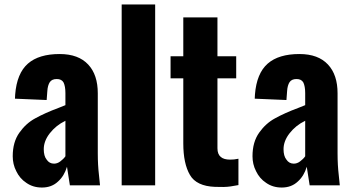

<svg xmlns="http://www.w3.org/2000/svg" viewBox="-20 -830 1580 860"><path d="M98 -11C78 -24 63 -42 53 -63C42 -84 37 -107 37 -130C37 -173 47 -208 67 -236C86 -263 110 -285 138 -300C165 -315 200 -331 243 -347L273 -359V-413C273 -434 270 -449 265 -460C259 -471 249 -476 234 -476C219 -476 209 -471 203 -462C197 -453 193 -439 192 -422L189 -382L47 -388L48 -407C53 -470 72 -516 105 -545C138 -574 186 -588 247 -588C304 -588 346 -572 375 -541C404 -510 418 -467 418 -412V-143C418 -106 420 -75 423 -49C426 -22 427 -6 428 0H293C290 -19 286 -47 280 -83C272 -56 259 -34 240 -17C221 1 197 10 168 10C141 10 118 3 98 -11ZM250 -107C259 -114 267 -121 273 -130V-289C244 -275 221 -256 203 -233C185 -210 176 -186 176 -162C176 -142 180 -126 189 -115C197 -103 208 -97 222 -97C231 -97 241 -100 250 -107Z M525 -810H675V0H525Z M831 -46C811 -80 801 -127 801 -188V-479H744V-578H801V-752H954V-578H1038V-479H954V-166C954 -148 959 -135 969 -127C978 -119 992 -115 1011 -115C1022 -115 1035 -116 1048 -119V-1C1044 0 1032 2 1013 5C994 8 970 8 943 7C888 5 850 -13 831 -46Z M1172 -11C1152 -24 1137 -42 1127 -63C1116 -84 1111 -107 1111 -130C1111 -173 1121 -208 1141 -236C1160 -263 1184 -285 1212 -300C1239 -315 1274 -331 1317 -347L1347 -359V-413C1347 -434 1344 -449 1339 -460C1333 -471 1323 -476 1308 -476C1293 -476 1283 -471 1277 -462C1271 -453 1267 -439 1266 -422L1263 -382L1121 -388L1122 -407C1127 -470 1146 -516 1179 -545C1212 -574 1260 -588 1321 -588C1378 -588 1420 -572 1449 -541C1478 -510 1492 -467 1492 -412V-143C1492 -106 1494 -75 1497 -49C1500 -22 1501 -6 1502 0H1367C1364 -19 1360 -47 1354 -83C1346 -56 1333 -34 1314 -17C1295 1 1271 10 1242 10C1215 10 1192 3 1172 -11ZM1324 -107C1333 -114 1341 -121 1347 -130V-289C1318 -275 1295 -256 1277 -233C1259 -210 1250 -186 1250 -162C1250 -142 1254 -126 1263 -115C1271 -103 1282 -97 1296 -97C1305 -97 1315 -100 1324 -107Z"/></svg>

Font: Oswald SemiBold
Style: Regular
Weight: 400
Version: Version